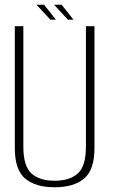

<svg xmlns="http://www.w3.org/2000/svg" viewBox="-20 -785 476 810"><path d="M210.5 5Q129.5 5 86 -31.8Q42.5 -68.5 42.5 -160V-674.5H78.5V-166Q78.5 -85 112.2 -53.8Q146 -22.5 210.5 -22.5Q275 -22.5 308.8 -53.8Q342.5 -85 342.5 -166V-674.5H378.5V-160Q378.5 -68.5 335 -31.8Q291.5 5 210.5 5ZM266.5 -702 208 -765H240L290 -702ZM192.5 -702 134 -765H166L216 -702Z"/></svg>

Font: Anybody ExtraLight
Style: Regular
Weight: 200
Designer: Tyler Finck
Foundry: Etcetera Type Company
Version: Version 1.010; ttfautohint (v1.8.3) -l 8 -r 50 -G 200 -x 14 